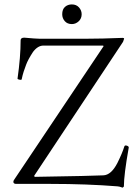

<svg xmlns="http://www.w3.org/2000/svg" viewBox="-20 -840 608 877"><path d="M308.1 -730Q287.6 -730 275.9 -743.4Q264.2 -756.8 264.2 -774.9Q264.2 -797.4 276.9 -808.6Q289.6 -819.8 308.1 -819.8Q328.6 -819.8 340.8 -806.2Q353 -792.5 353 -774.9Q353 -755.4 339.4 -742.7Q325.7 -730 308.1 -730ZM540 17.1Q523.4 11.2 517.1 11.2Q377 0 211.9 0H54.2Q41 0 41 -9.8Q41 -14.6 45.9 -21L453.1 -628.9L451.2 -631.8H178.2Q152.8 -631.8 130.9 -603Q107.9 -567.9 99.1 -543.9Q98.1 -540.5 94.2 -530Q90.3 -519.5 88.1 -512.9Q85.9 -506.3 83.3 -496.3Q80.6 -486.3 79.1 -478Q79.1 -473.6 66.4 -476.6Q59.6 -478.5 60.1 -481Q74.2 -579.6 74.2 -655.8Q74.2 -668 90.8 -668Q144.5 -663.1 160.2 -663.1H375Q444.3 -663.1 540 -667Q546.9 -667 546.9 -663.1Q546.9 -661.1 542 -648.9L136.2 -37.1L138.2 -32.2Q410.2 -36.6 452.1 -39.1Q487.8 -40.5 516.1 -95.2Q538.6 -140.6 547.9 -170.9Q549.8 -177.7 559.6 -174.6Q569.3 -171.4 567.9 -165Q545.9 -41 545.9 11.2Q545.9 13.2 540 17.1Z"/></svg>

Font: Junicode SmCond Light
Style: Regular
Weight: 300
Width: 4
Designer: Peter S. Baker
Version: Version 2.206